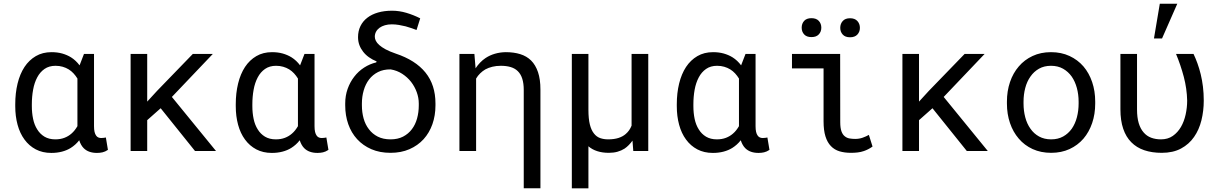

<svg xmlns="http://www.w3.org/2000/svg" viewBox="-20 -822 6641 1045"><path d="M491.7 -528.3H437L414.6 -470.2L413.1 -466.3Q403.3 -479.5 391.6 -490.5Q379.9 -501.5 366.7 -509.8Q344.7 -523.4 318.4 -530.8Q292 -538.1 260.3 -538.1Q211.9 -538.1 175 -516.6Q138.2 -495.1 113.3 -457.5Q88.4 -419.4 75.7 -367.4Q63 -315.4 63 -254.4V-244.1Q63 -189.5 75.7 -142.8Q88.4 -96.2 113.3 -62.5Q138.2 -28.3 174.8 -9Q211.4 10.3 259.3 10.3Q290.5 10.3 316.9 3.4Q343.3 -3.4 364.7 -16.6Q377.9 -24.9 389.6 -35.4Q401.4 -45.9 411.1 -58.6Q415.5 -44.9 421.6 -34.2Q427.7 -23.4 435.5 -15.6Q448.7 -2.4 466.8 3.9Q484.9 10.3 507.8 10.3Q523.4 10.3 537.8 7.1Q552.2 3.9 567.4 -6.3L556.2 -73.7Q551.3 -72.8 544.7 -71.8Q538.1 -70.8 530.8 -70.8Q522 -70.8 514.9 -74Q507.8 -77.1 502.9 -84.5Q497.6 -91.8 494.6 -104.2Q491.7 -116.7 491.7 -135.3ZM153.3 -244.1V-254.4Q153.3 -295.9 160.2 -333.7Q167 -371.6 182.6 -400.9Q197.8 -429.7 222.4 -446.8Q247.1 -463.9 282.2 -463.9Q303.2 -463.9 321 -458.7Q338.9 -453.6 354 -444.3Q368.7 -435.1 380.4 -422.4Q392.1 -409.7 401.4 -394.5V-160.2Q401.4 -150.9 401.4 -146.2Q401.4 -141.6 401.4 -135.3Q394.5 -123.5 386.5 -113.3Q378.4 -103 368.7 -94.7Q352.1 -80.1 330.3 -71.8Q308.6 -63.5 281.2 -63.5Q246.6 -63.5 222.2 -78.1Q197.8 -92.8 182.6 -117.7Q167 -142.1 160.2 -174.8Q153.3 -207.5 153.3 -244.1Z M854.5 -232.9 1041.5 0H1155.8L915.5 -294.4L1138.2 -528.3H1029.3L835 -327.6L781.2 -269V-528.3H690.9V0H781.2V-168Z M1691.9 -528.3H1637.2L1614.7 -470.2L1613.3 -466.3Q1603.5 -479.5 1591.8 -490.5Q1580.1 -501.5 1566.9 -509.8Q1544.9 -523.4 1518.6 -530.8Q1492.2 -538.1 1460.4 -538.1Q1412.1 -538.1 1375.2 -516.6Q1338.4 -495.1 1313.5 -457.5Q1288.6 -419.4 1275.9 -367.4Q1263.2 -315.4 1263.2 -254.4V-244.1Q1263.2 -189.5 1275.9 -142.8Q1288.6 -96.2 1313.5 -62.5Q1338.4 -28.3 1375 -9Q1411.6 10.3 1459.5 10.3Q1490.7 10.3 1517.1 3.4Q1543.5 -3.4 1564.9 -16.6Q1578.1 -24.9 1589.8 -35.4Q1601.6 -45.9 1611.3 -58.6Q1615.7 -44.9 1621.8 -34.2Q1627.9 -23.4 1635.7 -15.6Q1648.9 -2.4 1667 3.9Q1685.1 10.3 1708 10.3Q1723.6 10.3 1738 7.1Q1752.4 3.9 1767.6 -6.3L1756.3 -73.7Q1751.5 -72.8 1744.9 -71.8Q1738.3 -70.8 1731 -70.8Q1722.2 -70.8 1715.1 -74Q1708 -77.1 1703.1 -84.5Q1697.8 -91.8 1694.8 -104.2Q1691.9 -116.7 1691.9 -135.3ZM1353.5 -244.1V-254.4Q1353.5 -295.9 1360.4 -333.7Q1367.2 -371.6 1382.8 -400.9Q1397.9 -429.7 1422.6 -446.8Q1447.3 -463.9 1482.4 -463.9Q1503.4 -463.9 1521.2 -458.7Q1539.1 -453.6 1554.2 -444.3Q1568.8 -435.1 1580.6 -422.4Q1592.3 -409.7 1601.6 -394.5V-160.2Q1601.6 -150.9 1601.6 -146.2Q1601.6 -141.6 1601.6 -135.3Q1594.7 -123.5 1586.7 -113.3Q1578.6 -103 1568.8 -94.7Q1552.2 -80.1 1530.5 -71.8Q1508.8 -63.5 1481.4 -63.5Q1446.8 -63.5 1422.4 -78.1Q1397.9 -92.8 1382.8 -117.7Q1367.2 -142.1 1360.4 -174.8Q1353.5 -207.5 1353.5 -244.1Z M1928.7 -619.6Q1928.7 -596.7 1936 -576.9Q1943.4 -557.1 1956.5 -540.5Q1969.7 -523.4 1988.3 -510.3Q2006.8 -497.1 2029.8 -487.8L2027.8 -482.4Q1992.7 -474.1 1961.7 -454.1Q1930.7 -434.1 1908.2 -404.8Q1885.3 -375.5 1872.1 -338.4Q1858.9 -301.3 1858.9 -258.8V-248.5Q1858.9 -193.4 1875.5 -146.2Q1892.1 -99.1 1923.8 -64.5Q1955.6 -29.8 2001.2 -10Q2046.9 9.8 2105.5 9.8Q2163.1 9.8 2208.5 -10Q2253.9 -29.8 2285.6 -64.5Q2316.9 -99.1 2333.5 -146.2Q2350.1 -193.4 2350.1 -248.5V-258.8Q2350.1 -359.9 2295.7 -427.2Q2241.2 -494.6 2133.8 -530.3Q2101.1 -541.5 2079.3 -553.2Q2057.6 -564.9 2044.4 -576.7Q2031.2 -588.4 2025.6 -599.9Q2020 -611.3 2020 -622.1Q2020 -637.2 2026.9 -649.7Q2033.7 -662.1 2045.9 -670.9Q2058.1 -679.7 2075 -684.6Q2091.8 -689.5 2112.3 -689.5Q2131.8 -689.5 2150.9 -686.3Q2169.9 -683.1 2187.5 -678.7Q2205.1 -673.8 2220.5 -668.5Q2235.8 -663.1 2247.1 -658.7L2267.1 -722.2Q2230.5 -740.7 2191.7 -752.2Q2152.8 -763.7 2113.8 -763.7Q2071.8 -763.7 2037.6 -753.9Q2003.4 -744.1 1979.5 -725.6Q1955.1 -707 1941.9 -680.2Q1928.7 -653.3 1928.7 -619.6ZM1949.7 -248.5V-258.8Q1949.7 -295.9 1959.5 -329.8Q1969.2 -363.8 1988.8 -389.6Q2008.3 -415 2037.6 -429.9Q2066.9 -444.8 2106.4 -444.3Q2141.1 -438.5 2169.2 -420.2Q2197.3 -401.9 2217.3 -376.5Q2237.3 -350.6 2248.3 -320.1Q2259.3 -289.6 2259.3 -258.8V-248.5Q2259.3 -210.9 2250 -177.2Q2240.7 -143.6 2221.7 -118.7Q2202.6 -93.3 2173.8 -78.4Q2145 -63.5 2105.5 -63.5Q2065.4 -63.5 2036.1 -78.4Q2006.8 -93.3 1987.8 -118.7Q1968.3 -143.6 1959 -177.2Q1949.7 -210.9 1949.7 -248.5Z M2480.5 0H2571.3V-394.5Q2580.6 -410.2 2593.3 -422.6Q2606 -435.1 2621.6 -444.3Q2638.7 -453.6 2659.7 -458.7Q2680.7 -463.9 2706.1 -463.9Q2736.8 -463.9 2760 -456.8Q2783.2 -449.7 2798.3 -434.6Q2814.5 -418.9 2822.5 -393.6Q2830.6 -368.2 2830.6 -332.5V202.6H2921.4V-334.5Q2921.4 -390.6 2908.2 -429.4Q2895 -468.3 2870.6 -492.7Q2846.2 -516.6 2811.5 -527.3Q2776.9 -538.1 2732.9 -538.1Q2701.2 -537.6 2673.6 -529.5Q2646 -521.5 2623 -506.3Q2606.9 -495.6 2593.3 -481.4Q2579.6 -467.3 2568.4 -450.2L2567.9 -457L2562 -528.3H2480.5Z M3182.6 -528.3H3092.3V203.1H3182.6V-25.9Q3202.6 -8.3 3230.5 0.7Q3258.3 9.8 3293.9 9.8Q3319.3 9.8 3340.6 3.9Q3361.8 -2 3379.4 -13.2Q3391.6 -21.5 3402.3 -32.5Q3413.1 -43.5 3422.4 -56.6L3426.8 0H3508.3V-528.3H3417.5V-138.2Q3412.1 -124.5 3404.3 -113.3Q3396.5 -102.1 3385.7 -92.8Q3369.6 -78.6 3345.7 -71Q3321.8 -63.5 3290 -63.5Q3266.6 -63.5 3246.8 -70.3Q3227.1 -77.1 3212.9 -95.2Q3198.2 -113.3 3190.4 -144.5Q3182.6 -175.8 3182.6 -224.6Z M4092.3 -528.3H4037.6L4015.1 -470.2L4013.7 -466.3Q4003.9 -479.5 3992.2 -490.5Q3980.5 -501.5 3967.3 -509.8Q3945.3 -523.4 3918.9 -530.8Q3892.6 -538.1 3860.8 -538.1Q3812.5 -538.1 3775.6 -516.6Q3738.8 -495.1 3713.9 -457.5Q3689 -419.4 3676.3 -367.4Q3663.6 -315.4 3663.6 -254.4V-244.1Q3663.6 -189.5 3676.3 -142.8Q3689 -96.2 3713.9 -62.5Q3738.8 -28.3 3775.4 -9Q3812 10.3 3859.9 10.3Q3891.1 10.3 3917.5 3.4Q3943.8 -3.4 3965.3 -16.6Q3978.5 -24.9 3990.2 -35.4Q4002 -45.9 4011.7 -58.6Q4016.1 -44.9 4022.2 -34.2Q4028.3 -23.4 4036.1 -15.6Q4049.3 -2.4 4067.4 3.9Q4085.4 10.3 4108.4 10.3Q4124 10.3 4138.4 7.1Q4152.8 3.9 4168 -6.3L4156.7 -73.7Q4151.9 -72.8 4145.3 -71.8Q4138.7 -70.8 4131.3 -70.8Q4122.6 -70.8 4115.5 -74Q4108.4 -77.1 4103.5 -84.5Q4098.1 -91.8 4095.2 -104.2Q4092.3 -116.7 4092.3 -135.3ZM3753.9 -244.1V-254.4Q3753.9 -295.9 3760.7 -333.7Q3767.6 -371.6 3783.2 -400.9Q3798.3 -429.7 3823 -446.8Q3847.7 -463.9 3882.8 -463.9Q3903.8 -463.9 3921.6 -458.7Q3939.5 -453.6 3954.6 -444.3Q3969.2 -435.1 3981 -422.4Q3992.7 -409.7 4002 -394.5V-160.2Q4002 -150.9 4002 -146.2Q4002 -141.6 4002 -135.3Q3995.1 -123.5 3987.1 -113.3Q3979 -103 3969.2 -94.7Q3952.6 -80.1 3930.9 -71.8Q3909.2 -63.5 3881.8 -63.5Q3847.2 -63.5 3822.8 -78.1Q3798.3 -92.8 3783.2 -117.7Q3767.6 -142.1 3760.7 -174.8Q3753.9 -207.5 3753.9 -244.1Z M4290.5 -528.3V-449.7H4462.4V-162.1Q4462.4 -112.8 4472.7 -79.8Q4482.9 -46.9 4502.4 -26.9Q4521.5 -6.8 4549.1 1.5Q4576.7 9.8 4611.8 9.8Q4629.9 9.8 4647.5 7.8Q4665 5.9 4682.1 0Q4693.4 -3.9 4705.1 -9.8Q4716.8 -15.6 4729 -24.4L4709 -87.9Q4694.8 -79.6 4675.8 -72.8Q4656.7 -65.9 4634.8 -65.9Q4618.7 -65.9 4604 -68.4Q4589.4 -70.8 4578.1 -80.1Q4566.4 -88.9 4559.8 -107.2Q4553.2 -125.5 4553.2 -157.2L4552.7 -528.3ZM4343.3 -671.4Q4343.3 -649.4 4356.7 -634.8Q4370.1 -620.1 4396.5 -620.1Q4422.9 -620.1 4436.5 -634.8Q4450.2 -649.4 4450.2 -671.4Q4450.2 -693.4 4436.5 -708.3Q4422.9 -723.1 4396.5 -723.1Q4370.1 -723.1 4356.7 -708.3Q4343.3 -693.4 4343.3 -671.4ZM4553.2 -670.4Q4553.2 -648.9 4566.7 -634Q4580.1 -619.1 4606.4 -619.1Q4632.8 -619.1 4646.5 -634Q4660.2 -648.9 4660.2 -670.4Q4660.2 -692.4 4646.5 -707.5Q4632.8 -722.7 4606.4 -722.7Q4580.1 -722.7 4566.7 -707.5Q4553.2 -692.4 4553.2 -670.4Z M5055.2 -232.9 5242.2 0H5356.4L5116.2 -294.4L5338.9 -528.3H5230L5035.6 -327.6L4981.9 -269V-528.3H4891.6V0H4981.9V-168Z M5460.4 -269V-258.3Q5460.4 -201.2 5477.1 -152.3Q5493.7 -103.5 5524.9 -67.4Q5555.7 -31.2 5600.3 -10.7Q5645 9.8 5701.2 9.8Q5756.8 9.8 5801.3 -10.7Q5845.7 -31.2 5877 -67.4Q5907.7 -103.5 5924.3 -152.3Q5940.9 -201.2 5940.9 -258.3V-269Q5940.9 -326.2 5924.3 -375.2Q5907.7 -424.3 5877 -460.4Q5845.7 -496.6 5801 -517.3Q5756.3 -538.1 5700.2 -538.1Q5644.5 -538.1 5600.1 -517.3Q5555.7 -496.6 5524.9 -460.4Q5493.7 -424.3 5477.1 -375.2Q5460.4 -326.2 5460.4 -269ZM5550.8 -258.3V-269Q5550.8 -307.6 5560.1 -343Q5569.3 -378.4 5588.4 -405.3Q5606.9 -432.1 5634.8 -448Q5662.6 -463.9 5700.2 -463.9Q5737.8 -463.9 5765.9 -448Q5793.9 -432.1 5813 -405.3Q5831.5 -378.4 5841.1 -343Q5850.6 -307.6 5850.6 -269V-258.3Q5850.6 -219.2 5841.3 -183.8Q5832 -148.4 5813.5 -121.6Q5794.4 -94.7 5766.4 -79.1Q5738.3 -63.5 5701.2 -63.5Q5663.6 -63.5 5635.3 -79.1Q5606.9 -94.7 5588.4 -121.6Q5569.3 -148.4 5560.1 -183.8Q5550.8 -219.2 5550.8 -258.3Z M6168.5 -528.3H6078.1V-227.1Q6078.1 -166 6093.3 -121.3Q6108.4 -76.7 6137.2 -47.9Q6166 -18.6 6207.8 -4.4Q6249.5 9.8 6303.2 9.8Q6364.7 9.8 6408.2 -13.7Q6451.7 -37.1 6479 -76.7Q6506.3 -115.7 6519 -167.2Q6531.7 -218.8 6531.7 -274.4Q6531.7 -314.5 6527.3 -350.3Q6522.9 -386.2 6515.1 -418Q6507.3 -449.7 6497.3 -477.3Q6487.3 -504.9 6476.1 -528.3H6380.9Q6406.2 -467.3 6423.1 -403.6Q6439.9 -339.8 6441.4 -274.4Q6441.4 -236.3 6433.1 -198.7Q6424.8 -161.1 6407.7 -131.3Q6390.1 -101.1 6363.3 -82.3Q6336.4 -63.5 6298.8 -63.5Q6269.5 -63.5 6245.4 -72.5Q6221.2 -81.5 6204.1 -101.6Q6187 -121.1 6177.7 -151.9Q6168.5 -182.6 6168.5 -226.1ZM6292.5 -801.8 6260.7 -612.8H6304.7L6387.7 -801.8Z"/></svg>

Font: RobotoMono Nerd Font
Style: Regular
Weight: 400
Monospace: yes
Designer: Google
Version: Version 3.000;Nerd Fonts 3.2.1